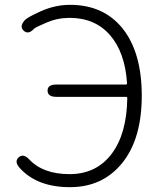

<svg xmlns="http://www.w3.org/2000/svg" viewBox="-20 -762 667 795"><path d="M62 -66Q38 -93 57 -110Q76 -128 101 -102Q158 -41 268 -41Q378 -41 441.5 -124Q505 -207 507 -356Q507 -361 502 -361H213Q177 -361 177 -387Q177 -412 213 -412H501Q506 -412 506 -417Q498 -544 436 -616Q374 -688 268 -688Q218 -688 172.5 -668.5Q127 -649 121 -643Q97 -617 78 -635Q59 -652 83 -679Q95 -691 148 -715Q208 -742 270 -742Q408 -742 487 -645Q567 -545 567 -366Q567 -187 486 -87Q405 13 269.5 13Q134 13 62 -66Z"/></svg>

Font: Resource Han Rounded JP Light
Style: Regular
Weight: 300
Designer: Cyano Hao (round all glyphs); Ryoko NISHIZUKA 西塚涼子 (kana, bopomofo & ideographs); Paul D. Hunt (Latin, Greek & Cyrillic)
Foundry: Cyano Hao
Version: 0.990